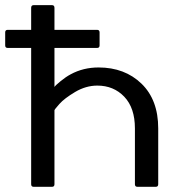

<svg xmlns="http://www.w3.org/2000/svg" viewBox="-20 -720 700 740"><path d="M0 -544.9C0 -538.4 3.3 -535.2 9.8 -535.2H100.1V-9.8C100.1 -3.3 103.4 0 109.9 0H180.2C186.7 0 189.9 -3.3 189.9 -9.8V-294.9C189.9 -296.9 196.3 -305 209 -319.3C221.7 -333.7 241.9 -349 269.5 -365.5C297.2 -381.9 325.7 -390.1 355 -390.1C397 -390.1 431.6 -375.8 459 -347.2C486.3 -318.5 500 -277.8 500 -225.1V-9.8C500 -3.3 503.3 0 509.8 0H580.1C586.6 0 589.8 -3.3 589.8 -9.8V-225.1C589.8 -298.3 568.4 -355.8 525.4 -397.5C482.4 -439.1 427.2 -460 359.9 -460C320.5 -460 284.7 -451.2 252.4 -433.6C240.1 -427.1 227.1 -418.3 213.6 -407.2C200.1 -396.2 192.2 -388.7 189.9 -384.8V-535.2H354C360.5 -535.2 363.8 -538.4 363.8 -544.9V-595.2C363.8 -601.7 360.5 -605 354 -605H189.9V-689.9C189.9 -696.8 186.7 -700.2 180.2 -700.2H109.9C103.4 -700.2 100.1 -696.8 100.1 -689.9V-605H9.8C3.3 -605 0 -601.7 0 -595.2Z"/></svg>

Font: Numans
Style: Regular
Weight: 400
Designer: Jovanny Lemonad
Foundry: Jovanny Lemonad
Version: Version 001.001